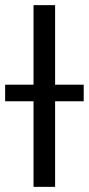

<svg xmlns="http://www.w3.org/2000/svg" viewBox="-63 -727 346 747"><path d="M151.4 -397.5H262.7V-333H151.4V0H67.4V-333H-43V-397.5H67.4V-707H151.4Z"/></svg>

Font: Pretendard Std
Style: Regular
Weight: 400
Designer: Base glyphs from Inter by Rasmus Andersson; Hangeul glyphs from Noto Sans CJK(Source Han Sans) by Jang Soo-young and Kan
Foundry: Kil Hyung-jin
Version: Version 1.309